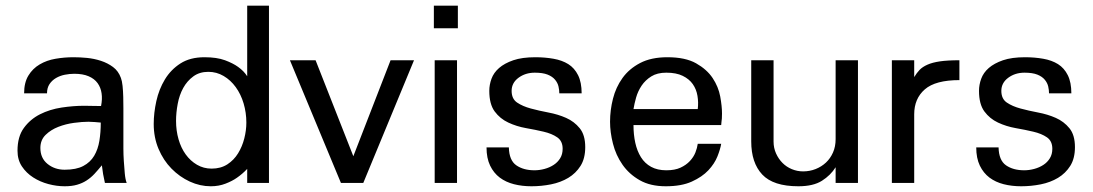

<svg xmlns="http://www.w3.org/2000/svg" viewBox="-20 -648 3871 680"><path d="M351.6 0Q347.7 -16.6 345.2 -31.2Q342.8 -45.9 340.8 -62.5Q327.1 -45.9 314.5 -32.2Q301.8 -18.6 286.6 -8.8Q271.5 1 252.9 6.3Q234.4 11.7 209 11.7Q180.7 11.7 151.4 3.9Q122.1 -3.9 97.7 -19.5Q73.2 -35.2 57.6 -58.6Q42 -82 42 -114.3Q42 -164.1 64.5 -194.8Q86.9 -225.6 121.6 -243.2Q156.2 -260.7 198.2 -267.1Q240.2 -273.4 278.3 -273.4Q293.9 -273.4 308.1 -272.9Q322.3 -272.5 337.9 -272.5Q342.8 -296.9 339.8 -317.4Q336.9 -337.9 325.7 -353.5Q314.5 -369.1 293.9 -377.9Q273.4 -386.7 243.2 -386.7Q226.6 -386.7 209.5 -383.3Q192.4 -379.9 178.2 -371.6Q164.1 -363.3 155.3 -350.1Q146.5 -336.9 146.5 -317.4H65.4Q65.4 -355.5 80.6 -380.4Q95.7 -405.3 120.6 -419.9Q145.5 -434.6 176.8 -439.9Q208 -445.3 240.2 -445.3Q262.7 -445.3 288.1 -442.9Q313.5 -440.4 337.4 -432.6Q361.3 -424.8 380.4 -410.6Q399.4 -396.5 408.2 -372.1Q412.1 -362.3 414.1 -343.8Q416 -325.2 416.5 -304.7Q417 -284.2 417 -264.6Q417 -246.1 417 -234.4V-158.2Q417 -143.6 417 -122.1Q417 -100.6 418.5 -78.1Q419.9 -55.7 421.9 -34.2Q423.8 -12.7 428.7 0ZM336.9 -213.9Q326.2 -214.8 314.9 -215.8Q303.7 -216.8 293 -216.8Q271.5 -216.8 242.2 -212.9Q212.9 -209 186.5 -198.7Q160.2 -188.5 141.6 -170.4Q123 -152.3 123 -124Q123 -87.9 148.4 -67.4Q173.8 -46.9 209 -46.9Q250 -46.9 274.9 -60.1Q299.8 -73.2 313.5 -96.2Q327.1 -119.1 332 -149.4Q336.9 -179.7 336.9 -213.9Z M855.5 0V-49.8Q838.9 -32.2 819.3 -18.6Q802.7 -6.8 778.8 2.4Q754.9 11.7 726.6 11.7Q688.5 11.7 652.3 -4.9Q616.2 -21.5 587.4 -50.8Q558.6 -80.1 541.5 -120.6Q524.4 -161.1 524.4 -209Q524.4 -248 533.7 -290Q543 -332 564 -366.7Q585 -401.4 619.1 -423.3Q653.3 -445.3 704.1 -445.3Q748 -445.3 776.9 -434.6Q805.7 -423.8 823.2 -411.1Q843.8 -396.5 855.5 -377.9V-627.9H932.6V0ZM852.5 -213.9Q852.5 -249 842.8 -281.7Q833 -314.5 814.9 -339.4Q796.9 -364.3 772 -378.9Q747.1 -393.6 717.8 -393.6Q686.5 -393.6 664.6 -377.4Q642.6 -361.3 628.9 -336.4Q615.2 -311.5 609.4 -280.3Q603.5 -249 603.5 -219.7Q603.5 -185.5 612.3 -154.8Q621.1 -124 637.7 -101.1Q654.3 -78.1 677.7 -64.5Q701.2 -50.8 729.5 -50.8Q761.7 -50.8 785.2 -65.9Q808.6 -81.1 823.2 -105Q837.9 -128.9 845.2 -157.7Q852.5 -186.5 852.5 -213.9Z M1266.6 0H1187.5L1006.8 -434.6H1097.7L1231.4 -94.7L1363.3 -434.6H1446.3Z M1516.6 -547.9V-627.9H1601.6V-547.9ZM1519.5 0V-434.6H1598.6V0Z M2052.7 -127Q2052.7 -86.9 2036.1 -60.5Q2019.5 -34.2 1992.7 -18.1Q1965.8 -2 1931.6 4.9Q1897.5 11.7 1862.3 11.7Q1829.1 11.7 1800.3 4.4Q1771.5 -2.9 1750 -19Q1728.5 -35.2 1715.8 -61.5Q1703.1 -87.9 1703.1 -126H1782.2Q1783.2 -80.1 1808.6 -62.5Q1834 -44.9 1873 -44.9Q1890.6 -44.9 1908.7 -49.8Q1926.8 -54.7 1940.9 -64Q1955.1 -73.2 1963.9 -87.4Q1972.7 -101.6 1972.7 -121.1Q1972.7 -148.4 1953.6 -161.6Q1934.6 -174.8 1905.3 -181.6Q1876 -188.5 1842.8 -194.3Q1809.6 -200.2 1780.3 -213.9Q1751 -227.5 1731.9 -253.4Q1712.9 -279.3 1712.9 -326.2Q1712.9 -347.7 1720.7 -369.1Q1728.5 -390.6 1747.6 -407.2Q1766.6 -423.8 1797.9 -434.6Q1829.1 -445.3 1876 -445.3Q1910.2 -445.3 1940.4 -439.9Q1970.7 -434.6 1992.7 -420.9Q2014.6 -407.2 2027.3 -381.8Q2040 -356.4 2040 -317.4H1960.9Q1960.9 -329.1 1958 -341.8Q1955.1 -354.5 1945.8 -365.7Q1936.5 -377 1919.4 -383.8Q1902.3 -390.6 1874 -390.6Q1840.8 -390.6 1816.4 -372.6Q1792 -354.5 1792 -326.2Q1792 -297.9 1811.5 -284.7Q1831.1 -271.5 1859.9 -263.7Q1888.7 -255.9 1922.4 -249.5Q1956.1 -243.2 1984.9 -230.5Q2013.7 -217.8 2033.2 -193.8Q2052.7 -169.9 2052.7 -127Z M2537.1 -246.1Q2537.1 -236.3 2536.6 -228.5Q2536.1 -220.7 2535.2 -215.8Q2534.2 -210 2534.2 -205.1H2223.6Q2223.6 -170.9 2230 -142.1Q2236.3 -113.3 2250 -91.3Q2263.7 -69.3 2286.1 -57.1Q2308.6 -44.9 2339.8 -44.9Q2370.1 -44.9 2390.1 -54.2Q2410.2 -63.5 2423.3 -77.6Q2436.5 -91.8 2442.9 -107.9Q2449.2 -124 2451.2 -138.7H2534.2Q2531.2 -120.1 2521 -94.2Q2510.7 -68.4 2488.8 -44.9Q2466.8 -21.5 2430.2 -4.9Q2393.6 11.7 2337.9 11.7Q2283.2 11.7 2245.6 -9.8Q2208 -31.2 2184.6 -64.9Q2161.1 -98.6 2150.9 -139.2Q2140.6 -179.7 2140.6 -216.8Q2140.6 -257.8 2150.9 -298.3Q2161.1 -338.9 2184.6 -371.6Q2208 -404.3 2247.1 -424.8Q2286.1 -445.3 2343.8 -445.3Q2407.2 -445.3 2445.3 -423.8Q2483.4 -402.3 2503.9 -371.6Q2524.4 -340.8 2530.8 -306.2Q2537.1 -271.5 2537.1 -246.1ZM2451.2 -261.7Q2454.1 -285.2 2450.2 -308.6Q2446.3 -332 2433.6 -350.1Q2420.9 -368.2 2397.9 -379.4Q2375 -390.6 2339.8 -390.6Q2307.6 -390.6 2286.6 -377.4Q2265.6 -364.3 2252.4 -344.7Q2239.3 -325.2 2232.9 -302.7Q2226.6 -280.3 2223.6 -261.7Z M2939.5 0V-55.7Q2921.9 -27.3 2891.1 -7.8Q2860.4 11.7 2807.6 11.7Q2718.8 11.7 2679.7 -29.8Q2640.6 -71.3 2640.6 -147.5V-434.6H2719.7V-146.5Q2719.7 -124 2728.5 -104.5Q2737.3 -85 2751.5 -70.8Q2765.6 -56.6 2784.7 -48.8Q2803.7 -41 2824.2 -41Q2847.7 -41 2868.7 -49.3Q2889.6 -57.6 2905.3 -72.3Q2920.9 -86.9 2930.2 -107.9Q2939.5 -128.9 2939.5 -155.3V-434.6H3018.6V0Z M3377.9 -364.3Q3293 -364.3 3255.4 -331.5Q3217.8 -298.8 3217.8 -243.2V0H3138.7V-434.6H3217.8V-375Q3226.6 -389.6 3236.8 -400.4Q3247.1 -411.1 3264.6 -418.9Q3282.2 -426.8 3309.1 -430.7Q3335.9 -434.6 3377.9 -434.6V-364.3Z M3787.1 -127Q3787.1 -86.9 3770.5 -60.5Q3753.9 -34.2 3727.1 -18.1Q3700.2 -2 3666 4.9Q3631.8 11.7 3596.7 11.7Q3563.5 11.7 3534.7 4.4Q3505.9 -2.9 3484.4 -19Q3462.9 -35.2 3450.2 -61.5Q3437.5 -87.9 3437.5 -126H3516.6Q3517.6 -80.1 3543 -62.5Q3568.4 -44.9 3607.4 -44.9Q3625 -44.9 3643.1 -49.8Q3661.1 -54.7 3675.3 -64Q3689.5 -73.2 3698.2 -87.4Q3707 -101.6 3707 -121.1Q3707 -148.4 3688 -161.6Q3668.9 -174.8 3639.6 -181.6Q3610.4 -188.5 3577.1 -194.3Q3543.9 -200.2 3514.6 -213.9Q3485.4 -227.5 3466.3 -253.4Q3447.3 -279.3 3447.3 -326.2Q3447.3 -347.7 3455.1 -369.1Q3462.9 -390.6 3481.9 -407.2Q3501 -423.8 3532.2 -434.6Q3563.5 -445.3 3610.4 -445.3Q3644.5 -445.3 3674.8 -439.9Q3705.1 -434.6 3727.1 -420.9Q3749 -407.2 3761.7 -381.8Q3774.4 -356.4 3774.4 -317.4H3695.3Q3695.3 -329.1 3692.4 -341.8Q3689.5 -354.5 3680.2 -365.7Q3670.9 -377 3653.8 -383.8Q3636.7 -390.6 3608.4 -390.6Q3575.2 -390.6 3550.8 -372.6Q3526.4 -354.5 3526.4 -326.2Q3526.4 -297.9 3545.9 -284.7Q3565.4 -271.5 3594.2 -263.7Q3623 -255.9 3656.7 -249.5Q3690.4 -243.2 3719.2 -230.5Q3748 -217.8 3767.6 -193.8Q3787.1 -169.9 3787.1 -127Z"/></svg>

Font: Padauk GrcRegTest
Style: Regular
Weight: 500
Designer: Debbi Hosken
Foundry: SIL
Version: Version 2.0